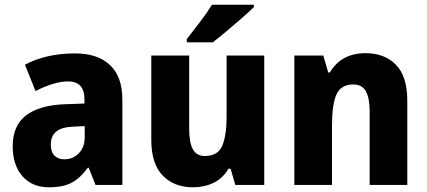

<svg xmlns="http://www.w3.org/2000/svg" viewBox="-20 -786 1813 816"><path d="M300 -559Q395 -559 447.5 -509.5Q500 -460 500 -363V0H386L357 -73H353Q322 -30 285.5 -10Q249 10 188 10Q117 10 75.5 -37Q34 -84 34 -165Q34 -252 90.5 -295.5Q147 -339 256 -343L339 -346V-361Q339 -403 321 -421.5Q303 -440 270 -440Q239 -440 203.5 -429Q168 -418 131 -399L86 -511Q128 -534 182 -546.5Q236 -559 300 -559ZM295 -248Q242 -246 219 -227Q196 -208 196 -172Q196 -140 211.5 -124.5Q227 -109 253 -109Q290 -109 315 -134.5Q340 -160 340 -204V-250Z M1103 -550V0H980L960 -69H951Q927 -28 887.5 -9Q848 10 800 10Q720 10 671.5 -40Q623 -90 623 -191V-550H784V-238Q784 -181 799.5 -152Q815 -123 850 -123Q906 -123 924.5 -166.5Q943 -210 943 -290V-550ZM1059 -756Q1041 -738 1009 -710Q977 -682 943 -653.5Q909 -625 884 -606H774V-620Q799 -652 829.5 -692Q860 -732 881 -766H1059Z M1534 -560Q1615 -560 1663 -510.5Q1711 -461 1711 -359V0H1551V-313Q1551 -369 1535 -398Q1519 -427 1482 -427Q1429 -427 1410 -384.5Q1391 -342 1391 -253V0H1231V-550H1354L1375 -478H1382Q1430 -560 1534 -560Z"/></svg>

Font: Noto Sans Lao UI SemCond ExtBd
Style: Regular
Weight: 800
Width: 4
Designer: Monotype Design Team
Foundry: Monotype Imaging Inc.
Version: Version 2.000; ttfautohint (v1.8.4.7-5d5b)